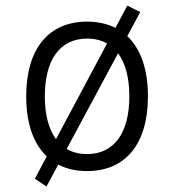

<svg xmlns="http://www.w3.org/2000/svg" viewBox="-20 -605 626 690"><path d="M147 65.4 189.5 -13.7C218.8 2 253.4 9.8 293 9.8C431.2 9.8 511.7 -87.9 511.7 -258.8C511.7 -356 485.4 -429.7 437.5 -475.1L483.9 -561.5L437.5 -585L395 -504.9C365.7 -519.5 331.5 -527.3 293 -527.3C154.8 -527.3 74.2 -429.7 74.2 -258.8C74.2 -161.6 100.1 -88.4 147.9 -43L105.5 37.1ZM293 -51.3C265.1 -51.3 240.2 -57.6 219.7 -69.8L404.3 -413.6C430.7 -377.9 444.8 -325.7 444.8 -258.8C444.8 -126.5 389.6 -51.3 293 -51.3ZM181.2 -105C155.3 -140.1 141.1 -192.4 141.1 -258.8C141.1 -391.1 196.3 -466.3 293 -466.3C320.3 -466.3 344.2 -460.4 364.7 -448.7Z"/></svg>

Font: Cascadia Code Light
Style: Regular
Weight: 300
Monospace: yes
Designer: Aaron Bell
Foundry: Saja Typeworks
Version: Version 2404.023